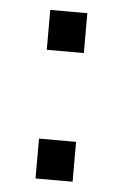

<svg xmlns="http://www.w3.org/2000/svg" viewBox="-42 -514 350 547"><g transform="rotate(5 133.0 -241.0)"><path d="M80 -368V-482H186V-368ZM80 0V-114H186V0Z"/></g></svg>

Font: BDO Grotesk
Style: Regular
Weight: 400
Designer: Deni Anggara
Foundry: Lokal Container
Version: Version 2.000